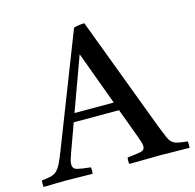

<svg xmlns="http://www.w3.org/2000/svg" viewBox="-132 -814 934 921"><g transform="rotate(-15 335.5 -353.0)"><path d="M-27 1Q-29 -15 -27 -31Q1 -34 18 -38Q35 -42 47 -52.5Q59 -63 70 -84.5Q81 -106 96 -145L312 -699Q323 -703 338.5 -705Q354 -707 365 -707L580 -136Q594 -100 603 -79.5Q612 -59 623 -50Q634 -41 651 -37.5Q668 -34 698 -31Q700 -15 698 1Q663 1 626 0Q589 -1 552 -1Q514 -1 475.5 0Q437 1 399 1Q396 -14 399 -31Q448 -36 467 -40.5Q486 -45 486 -64Q486 -72 483 -82Q480 -92 475 -107L418 -261H193L143 -123Q136 -104 132.5 -91.5Q129 -79 129 -69Q129 -47 149.5 -41.5Q170 -36 217 -31Q219 -14 217 1Q183 1 150 0Q117 -1 83 -1Q55 -1 29 0Q3 1 -27 1ZM208 -303H403L305 -569Z"/></g></svg>

Font: Tiro Bangla
Style: Regular
Weight: 400
Designer: Bangla: John Hudson & Fiona Ross. Latin: John Hudson.
Foundry: Tiro Typeworks Ltd.
Version: Version 1.60